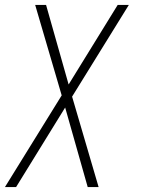

<svg xmlns="http://www.w3.org/2000/svg" viewBox="-51 -540 571 775"><path d="M-31 215 198 -155 91 -520H135L226 -199L424 -520H469L240 -150L347 215H303L212 -106L14 215Z"/></svg>

Font: Iosevka SS04 Extralight
Style: Italic
Weight: 200
Italic angle: -9°
Monospace: yes
Designer: Belleve Invis
Foundry: Belleve Invis
Version: Version 19.0.0; ttfautohint (v1.8.4)